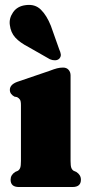

<svg xmlns="http://www.w3.org/2000/svg" viewBox="-20 -750 358 770"><path d="M263 -447.5V-104.5Q263 -85 266 -77Q269 -69 275.5 -65L286 -60.5Q304.5 -48.5 304.5 -29.5Q304.5 0 271 0H55.5Q22.5 0 22.5 -29.5Q22.5 -48.5 41 -60.5L51.5 -65Q58 -69 61 -77Q64 -85 64 -104.5V-328.5Q64 -344.5 60 -350.5Q56 -356.5 48.5 -360.5L38 -362.5Q19.5 -372.5 19.5 -389.5Q19.5 -410.5 48.5 -421.5L177.5 -465.5Q197 -473 208.8 -476Q220.5 -479 233 -479Q247 -479 255 -470Q263 -461 263 -447.5ZM184 -646.5 217.5 -552Q222.5 -541.5 223.8 -532.2Q225 -523 218 -515Q211.5 -508.5 200.8 -508.2Q190 -508 180 -512.5L95 -561Q60 -579 41.5 -599.2Q23 -619.5 19.5 -649.5Q15.5 -676 32.5 -700.8Q49.5 -725.5 83.5 -729.5Q120.5 -734.5 144 -711.2Q167.5 -688 184 -646.5Z"/></svg>

Font: Fraunces 72pt S050 Black
Style: Regular
Weight: 900
Version: Version 1.000; ttfautohint (v1.8.3)